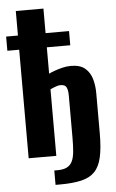

<svg xmlns="http://www.w3.org/2000/svg" viewBox="-71 -852 633 1052"><g transform="rotate(-5 245.5 -326.0)"><path d="M191 158V79H208Q241 79 260.5 69Q280 59 290 38.5Q300 18 303 -15Q306 -48 306 -93V-323Q306 -352 298.5 -368Q291 -384 266 -384Q256 -384 245 -380.5Q234 -377 224.5 -373Q215 -369 209 -366V0H57V-810H209V-452Q223 -459 243 -466Q263 -473 285.5 -478.5Q308 -484 332 -484Q382 -484 409 -461Q436 -438 446.5 -401.5Q457 -365 457 -323V-103Q457 -22 445.5 29Q434 80 407 108Q380 136 333 147Q286 158 216 158ZM-8 -597V-675H338V-597Z"/></g></svg>

Font: Oswald SemiBold
Style: Regular
Weight: 600
Designer: Vernon Adams
Foundry: Vernon Adams
Version: Version 4.100; ttfautohint (v1.8.1.43-b0c9)